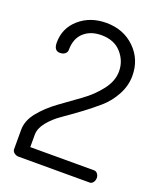

<svg xmlns="http://www.w3.org/2000/svg" viewBox="-136 -816 748 901"><g transform="rotate(20 237.5 -365.5)"><path d="M51 -565Q51 -637 105 -684Q159 -731 239 -731Q325 -731 381.5 -676Q438 -621 438 -539Q438 -489 413 -443Q388 -397 351 -365Q314 -333 270 -300.5Q226 -268 189 -242.5Q152 -217 127 -185.5Q102 -154 102 -123V-61H421Q431 -61 438 -52Q445 -43 445 -31Q445 -19 438 -9.5Q431 0 421 0H65Q54 0 44 -7.5Q34 -15 34 -26V-123Q34 -169 69 -212Q104 -255 153.5 -291Q203 -327 252.5 -362.5Q302 -398 337 -443.5Q372 -489 372 -537Q372 -589 336.5 -629Q301 -669 237 -669Q183 -669 149.5 -638.5Q116 -608 116 -551Q116 -540 106.5 -532Q97 -524 81 -524Q51 -524 51 -565Z"/></g></svg>

Font: Dosis
Style: Regular
Weight: 400
Designer: Edgar Tolentino, Pablo Impallari, Igino Marini
Foundry: Edgar Tolentino, Pablo Impallari, Igino Marini
Version: Version 1.007